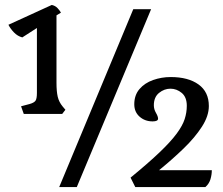

<svg xmlns="http://www.w3.org/2000/svg" viewBox="-20 -755 900 775"><path d="M76 -295 65 -326 99 -335Q117 -340 123 -348Q129 -356 129 -380V-642L70 -604Q51 -609 36.5 -624Q22 -639 14 -655L189 -735Q203 -732 212 -722.5Q221 -713 226 -704L208 -693V-421Q208 -386 213 -364.5Q218 -343 233 -325L244 -312L231 -295ZM219 0 518 -718H590L290 0ZM526 0 507 -38Q579 -97 624 -140Q669 -183 693 -215.5Q717 -248 725.5 -274.5Q734 -301 734 -328Q734 -363 713.5 -380Q693 -397 668 -397Q643 -397 622 -380Q601 -363 601 -330Q601 -314 609.5 -299.5Q618 -285 618 -276Q618 -265 596 -265Q565 -265 543.5 -284Q522 -303 522 -334Q522 -371 543 -395.5Q564 -420 598 -432Q632 -444 669 -444Q740 -444 781.5 -414Q823 -384 823 -327Q823 -287 795 -243.5Q767 -200 721.5 -156Q676 -112 622 -68H835Q835 -50 829.5 -31.5Q824 -13 809 0Z"/></svg>

Font: Gabriela
Style: Regular
Weight: 400
Designer: Eduardo Rodriguez Tunni
Foundry: Eduardo Rodriguez Tunni
Version: Version 2.001;gftools[0.9.26]